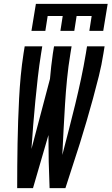

<svg xmlns="http://www.w3.org/2000/svg" viewBox="-20 -975 578 995"><path d="M143 -815 166 -955H538L515 -815H443L455 -892H377L365 -815H293L305 -892H227L215 -815ZM69 0Q69 -58 69.5 -116Q70 -174 71 -232Q72 -290 74 -348Q76 -406 79 -464.5Q82 -523 87.5 -581.5Q93 -640 102 -698L108 -735H199L193 -698Q183 -636 176 -574Q169 -512 163 -450Q157 -388 152 -326Q147 -264 143 -203L239 -566Q242 -599 245.5 -632Q249 -665 254 -698L260 -735H351L345 -698Q334 -632 327.5 -566Q321 -500 317 -434.5Q313 -369 309.5 -303.5Q306 -238 303 -172Q320 -238 337 -303.5Q354 -369 370 -435Q386 -501 400 -566.5Q414 -632 425 -698L431 -735H522L516 -698Q507 -640 492.5 -581.5Q478 -523 462 -464.5Q446 -406 429 -348Q412 -290 394 -232Q376 -174 356.5 -116Q337 -58 319 0H237Q234 -68 232.5 -137Q231 -206 231 -275L151 0Z"/></svg>

Font: Iosevka Curly Medium
Style: Italic
Weight: 500
Italic angle: -9°
Monospace: yes
Designer: Belleve Invis
Foundry: Belleve Invis
Version: Version 22.1.2; ttfautohint (v1.8.4)